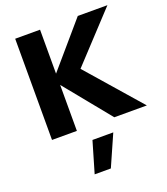

<svg xmlns="http://www.w3.org/2000/svg" viewBox="-175 -822 1088 1248"><g transform="rotate(-20 369.0 -197.5)"><path d="M78 0V-700H250V-396L511 -700H716L410 -371L734 0H509L250 -318V0ZM262 305 325 90H469L374 305Z"/></g></svg>

Font: Red Hat Text VF
Style: Regular
Weight: 300
Designer: Pentagram, MCKL
Foundry: Pentagram, MCKL
Version: Version 1.023